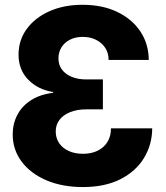

<svg xmlns="http://www.w3.org/2000/svg" viewBox="-20 -758 681 789"><path d="M320.3 10.7Q235.8 10.7 170.7 -17.1Q105.5 -44.9 68.8 -94Q32.2 -143.1 32.2 -205.6Q32.2 -249.5 51.3 -285.9Q70.3 -322.3 107.4 -346.2Q144.5 -370.1 198.2 -376.5V-379.9Q136.2 -389.6 96.2 -430.4Q56.2 -471.2 56.2 -533.2Q56.2 -592.8 89.8 -638.9Q123.5 -685.1 182.9 -711.7Q242.2 -738.3 319.3 -738.3Q400.9 -738.3 461.9 -709Q522.9 -679.7 556.9 -628.7Q590.8 -577.6 591.3 -511.7H426.3Q426.3 -540.5 412.4 -561.5Q398.4 -582.5 374.5 -594.5Q350.6 -606.4 319.8 -606.4Q290.5 -606.4 268.1 -595.2Q245.6 -584 232.9 -564Q220.2 -543.9 220.2 -517.6Q220.2 -491.7 234.4 -472.4Q248.5 -453.1 274.2 -442.4Q299.8 -431.6 334 -431.6H402.8V-308.6H334Q296.4 -308.6 268.1 -297.1Q239.7 -285.6 224.4 -265.4Q209 -245.1 209 -217.8Q209 -190.4 223.1 -169.7Q237.3 -148.9 262.5 -137.5Q287.6 -126 320.8 -126Q355.5 -126 381.3 -138.7Q407.2 -151.4 421.6 -174.8Q436 -198.2 436 -230.5H605.5Q605 -163.1 571.5 -108.4Q538.1 -53.7 474.6 -21.5Q411.1 10.7 320.3 10.7Z"/></svg>

Font: Inter 24pt ExtraBold
Style: Regular
Weight: 800
Designer: Rasmus Andersson
Foundry: rsms
Version: Version 4.001;git-66647c0bb